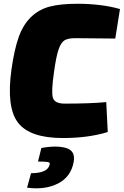

<svg xmlns="http://www.w3.org/2000/svg" viewBox="-20 -722 658 1021"><path d="M545 -179 553 -20Q450 12 314 12Q139 12 76 -69.5Q13 -151 41 -353Q56 -459 79.5 -525Q103 -591 145 -631.5Q187 -672 244.5 -687Q302 -702 391 -702Q519 -702 618 -674L593 -517Q447 -519 380 -519Q342 -519 323 -507.5Q304 -496 291 -457.5Q278 -419 267 -337Q252 -235 261 -203Q270 -171 324 -171Q460 -171 545 -179ZM182 137 200 65Q281 50 331.5 65Q382 80 372 138Q358 218 289 253.5Q220 289 124 276L145 199Q234 199 244 153Q244 150 244.5 147.5Q245 145 242.5 143Q240 141 236.5 140Q233 139 225.5 138.5Q218 138 207.5 137.5Q197 137 182 137Z"/></svg>

Font: Exo 2.0 Black
Style: Italic
Weight: 900
Italic angle: -8°
Designer: Natanael Gama
Version: Version 1.001;PS 001.001;hotconv 1.0.70;makeotf.lib2.5.58329